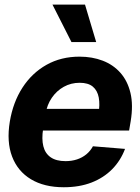

<svg xmlns="http://www.w3.org/2000/svg" viewBox="-20 -797 604 828"><path d="M255.1 10.5Q170.6 10.5 113.4 -24Q56.2 -58.5 32.1 -122Q8 -185.4 22.3 -272.5Q36.2 -356.2 77 -419.2Q117.8 -482.2 180.6 -517.5Q243.4 -552.7 322.9 -552.7Q377.7 -552.7 423 -535.3Q468.3 -517.9 499.2 -483.1Q530.2 -448.2 542.6 -396.2Q555.1 -344.1 543.6 -274.4L536.8 -234.2H76.1L91.5 -327.5H479.2L404.4 -304.3Q411.6 -346.1 405.9 -376.4Q400.2 -406.7 380.3 -423.4Q360.4 -440 323.6 -440Q286.1 -440 255.1 -422.7Q224.1 -405.4 203.7 -375.6Q183.2 -345.9 176.9 -307.8L166.1 -241.8Q159.1 -197.7 166.9 -166.4Q174.7 -135.2 198.5 -118.7Q222.4 -102.1 262.6 -102.1Q289.5 -102.1 312.1 -109.6Q334.8 -117.1 352.2 -131.4Q369.7 -145.8 380.8 -166.2L519.2 -154.9Q500.3 -104.5 463.7 -67.3Q427.1 -30.2 374.7 -9.8Q322.2 10.5 255.1 10.5ZM288.2 -615.6 206.3 -777.1H346.6L394.8 -615.6Z"/></svg>

Font: Inter Tight
Style: Italic
Weight: 400
Italic angle: -9.39999°
Designer: Rasmus Andersson
Foundry: rsms
Version: Version 3.002